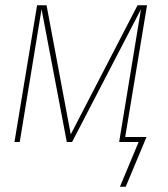

<svg xmlns="http://www.w3.org/2000/svg" viewBox="-20 -540 640 730"><path d="M458 170H436L507 0H433L516 -505L254 0H234L138 -505L55 0H35L121 -520H157L249 -29L503 -520H539L456 -19H537Z"/></svg>

Font: Iosevka Thin Extended
Style: Italic
Weight: 100
Width: 7
Italic angle: -9°
Monospace: yes
Designer: Belleve Invis
Foundry: Belleve Invis
Version: Version 32.5.0; ttfautohint (v1.8.4)